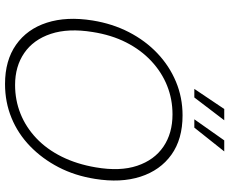

<svg xmlns="http://www.w3.org/2000/svg" viewBox="-96 -826 934 783"><g transform="rotate(90 371.5 -435.0)"><path d="M323 12Q227 12 163 -33Q99 -78 73 -158.5Q47 -239 64 -345Q77 -426 111.5 -493Q146 -560 197.5 -609Q249 -658 313.5 -685Q378 -712 451 -712Q548 -712 611.5 -666.5Q675 -621 701 -540.5Q727 -460 710 -355Q697 -273 662.5 -206.5Q628 -140 577 -90.5Q526 -41 461.5 -14.5Q397 12 323 12ZM327 -29Q389 -29 444 -51Q499 -73 544 -115.5Q589 -158 619.5 -219.5Q650 -281 663 -358Q680 -457 656.5 -527Q633 -597 578.5 -634Q524 -671 447 -671Q385 -671 330 -649Q275 -627 229.5 -584.5Q184 -542 153.5 -482Q123 -422 111 -345Q95 -246 118.5 -175Q142 -104 196.5 -66.5Q251 -29 327 -29ZM467 -760 553 -882H598L501 -760ZM343 -760 425 -882H471L378 -760Z"/></g></svg>

Font: DM Sans 10pt ExtraLight
Style: Italic
Weight: 250
Italic angle: -10°
Version: Version 4.004;gftools[0.9.30]